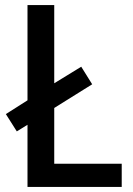

<svg xmlns="http://www.w3.org/2000/svg" viewBox="-20 -734 522 754"><path d="M88 0V-244L46 -218L3 -286L88 -340V-714H193V-407L299 -472L342 -403L193 -310V-91H458V0Z"/></svg>

Font: Noto Sans Gujarati UI SemiCondensed Medium
Style: Regular
Weight: 500
Width: 4
Designer: Jelle Bosma - Monotype Design Team, Universal Thirst
Foundry: Monotype Imaging Inc.
Version: Version 2.106; ttfautohint (v1.8.4.7-5d5b)